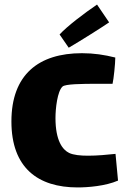

<svg xmlns="http://www.w3.org/2000/svg" viewBox="-20 -810 553 841"><path d="M241 -659 281 -601C336 -633 429 -692 458 -712L405 -790C349 -752 274 -695 241 -659ZM486 -136C449 -132 405 -128 366 -128C332 -128 302 -131 283 -140C254 -154 223 -194 223 -293C223 -334 231 -410 254 -431C266 -442 336 -443 410 -443H473C478 -464 485 -532 485 -558C437 -570 391 -577 339 -577C149 -577 30 -483 30 -278C30 -75 146 11 320 11C365 11 442 5 497 -19Z"/></svg>

Font: FilmFarsi_V5 Display
Style: Regular
Weight: 400
Designer: Borna Izadpanah
Foundry: Borna Izadpanah
Version: Version 1.000;PS 001.000;hotconv 1.0.88;makeotf.lib2.5.64775